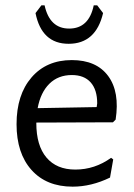

<svg xmlns="http://www.w3.org/2000/svg" viewBox="-20 -691 501 719"><path d="M344 -671 366 -642Q339 -527 237 -527Q136 -527 113 -642L135 -671H147Q166 -584 239 -584Q313 -584 331 -671ZM252 8Q154 8 98 -54.5Q42 -117 42 -226Q42 -336 98 -401Q154 -466 249 -466Q341 -466 385 -406.5Q429 -347 413 -243L403 -233L116 -232V-230Q116 -146 154 -101Q192 -56 262 -56Q335 -56 396 -100L404 -94L392 -26Q322 8 252 8ZM249 -410Q198 -410 165 -377.5Q132 -345 121 -286L342 -290L344 -304Q344 -355 319.5 -382.5Q295 -410 249 -410Z"/></svg>

Font: Alegreya Sans SC
Style: Regular
Weight: 400
Designer: Juan Pablo del Peral
Foundry: Huerta Tipografica
Version: Version 2.007